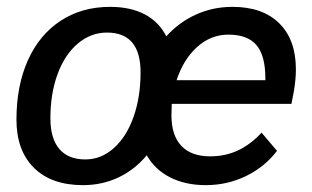

<svg xmlns="http://www.w3.org/2000/svg" viewBox="-20 -530 909 560"><path d="M843 -328Q843 -298 837 -263L830 -227H481L480 -194Q480 -135 509 -104.5Q538 -74 593 -74Q636 -74 672.5 -90.5Q709 -107 743 -143L788 -90Q752 -43 697.5 -16.5Q643 10 580 10Q521 10 476.5 -12.5Q432 -35 408 -77Q373 -35 325.5 -12.5Q278 10 222 10Q130 10 79 -40.5Q28 -91 28 -181Q28 -280 61.5 -354.5Q95 -429 157 -469.5Q219 -510 301 -510Q361 -510 402.5 -488Q444 -466 465 -424Q502 -465 551.5 -487.5Q601 -510 658 -510Q746 -510 794.5 -462Q843 -414 843 -328ZM390 -319Q390 -435 292 -435Q245 -435 207 -403Q169 -371 148 -314Q127 -257 127 -185Q127 -126 153 -95.5Q179 -65 229 -65Q275 -65 312 -98Q349 -131 369.5 -189Q390 -247 390 -319ZM754 -301Q754 -368 728 -398.5Q702 -429 646 -429Q595 -429 555 -393Q515 -357 495 -296H754Z"/></svg>

Font: Sarabun Medium
Style: Italic
Weight: 500
Italic angle: -10°
Designer: Suppakit Chalermlarp | Katatrad Co.,Ltd.
Foundry: Cadson Demak Co.,Ltd.
Version: Version 1.000; ttfautohint (v1.6)